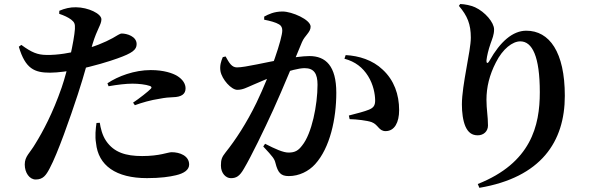

<svg xmlns="http://www.w3.org/2000/svg" viewBox="-20 -845 3040 948"><path d="M156.2 41.3C192.8 41.3 207.4 20.3 225.3 -13.8C264.4 -86.4 327 -265.3 364.1 -378.6C395.8 -473.6 424.9 -586 437.1 -628.2C460.2 -704 480.7 -723.4 480.7 -749.8C480.4 -777.4 415.9 -808.6 355.2 -809.1C326.3 -809.7 299.9 -803.3 272.9 -791.8L272.3 -776.8C296.5 -768.7 316.1 -759.5 331.2 -748.4C348 -734.9 351.1 -727.3 349.9 -701.9C346.2 -645.3 314.3 -499.2 284.4 -412.7C240.4 -285.9 191.6 -195.1 154.6 -135.4C127.1 -88.2 102.2 -73.7 102.2 -32.7C102.2 7.9 125.5 41.3 156.2 41.3ZM705.6 34.5C773 34.5 817.3 27.8 848.8 20.3C889.1 10.9 913.9 -6.5 913.9 -32.6C913.9 -76 867.4 -93.5 827.8 -93.5C808.2 -93.5 769.7 -74.5 682 -74.5C601.3 -74.5 542.9 -92.2 504.1 -148.9C484.4 -177.7 476.5 -213.7 472.7 -238.8L456.4 -237.8C452.4 -210 448.4 -171.3 454.1 -139C464.9 -27.4 552.8 34.5 705.6 34.5ZM227.1 -486.1C266.4 -486.1 324.4 -494.6 364.2 -502.4C438.1 -516.8 524.7 -543.5 560.3 -556.7C633 -582.6 654.6 -599.1 654.6 -627.2C654.6 -665.7 606.2 -679.5 581.2 -679.5C571.8 -679.5 556.9 -668.5 536.6 -657.1C497.7 -635.9 447.2 -613.7 370.8 -595.1C329.9 -585 267.1 -572.3 207.8 -573.8C165.6 -574.5 136.8 -585.5 85.4 -623.3L72.9 -614.4C105.2 -504.7 151 -486.1 227.1 -486.1ZM637 -338.2 645.9 -325.5C681.3 -338.4 724.5 -351 768.5 -357.5C794.5 -362.7 816 -364.5 833.5 -365C877.2 -365.9 896.2 -381.2 896.2 -408.6C896.2 -429.9 883.9 -452.4 853.7 -470.9C832.3 -483.3 790 -499 724.4 -499C643.3 -499 562.3 -468.7 510.5 -433.8L516 -419.2C561.2 -427.1 602.6 -431.9 634.1 -431.9C663.4 -431.9 699.3 -428.1 720.2 -420.6C728.4 -417.6 730.3 -412.6 724.9 -407.1C714.6 -395.5 666.4 -357.5 637 -338.2Z M1119.8 34.7C1146.6 34.7 1163.2 25.1 1184.7 -12.6C1220.9 -73.7 1283.4 -202.5 1329.3 -303.2C1375.9 -405.2 1445.6 -575.5 1470.9 -636.8C1485.1 -670.5 1513.7 -685.3 1513.7 -713.3C1513.7 -748.2 1421.2 -788.2 1375.2 -788.2C1333 -788.2 1305.2 -774.3 1284.4 -763V-747.7C1311.8 -742.4 1342 -734.7 1358.5 -724.3C1369.6 -717.6 1373.7 -707.4 1373.7 -694.2C1373.7 -655.6 1318.2 -487.1 1246.2 -337.4C1197.2 -236.6 1142.6 -153.5 1093.6 -92.3C1075.3 -69.3 1070.8 -56.8 1070.8 -27.3C1070.8 10.8 1095.5 34.7 1119.8 34.7ZM1405.9 24.4C1456.9 24.4 1504.4 0.6 1536.1 -34.5C1609.5 -115.2 1640.5 -259.1 1640.5 -386.8C1640.5 -519.7 1588.1 -568.2 1508 -568.2C1474.5 -568.2 1421.7 -560.4 1388.8 -554.4C1292.1 -537.9 1191.6 -512.2 1150.1 -512.2C1124.4 -512.2 1112.1 -533.6 1093.9 -566.2L1079.9 -562.9C1071.6 -542.7 1064.1 -520.9 1068.5 -493.9C1075.8 -452.7 1122.2 -401.5 1151.6 -401.5C1179 -401.5 1197.5 -412.5 1230.9 -426.8C1296.4 -456.2 1426 -508.5 1484.2 -508.5C1530.8 -508.5 1547.8 -480.6 1547.8 -426.8C1547.8 -326.6 1519.5 -184.8 1471.8 -126.6C1453.3 -102 1436.8 -91.7 1404.6 -91.7C1378.2 -91.7 1339.2 -109.3 1288.9 -135.1L1279.8 -121.7C1328.3 -69.9 1334.9 -60.5 1339.9 -40.9C1352.2 8.5 1366.9 24.4 1405.9 24.4ZM1884.9 -197.6C1928.6 -198.3 1950.7 -241.2 1950.7 -301.2C1950.7 -378.7 1925.7 -449.2 1869.7 -501C1819.9 -548.7 1752 -569.6 1686.7 -573L1680.7 -555C1734.6 -540.8 1771.3 -511.1 1797.3 -469.5C1824 -427 1831.8 -379.7 1832.3 -351C1832.9 -323.8 1823.8 -312.6 1801.4 -303.4C1778.9 -294.2 1745.3 -285.7 1702.5 -274.6L1706.3 -256.7C1741.1 -256.1 1793.5 -249.8 1815.2 -241.9C1848.3 -229.4 1850.1 -196.9 1884.9 -197.6Z M2339 63.5 2346.9 82.4C2651 31 2768.8 -144.7 2768.8 -371.9C2768.8 -588.2 2692.6 -693.4 2578.6 -693.4C2511.4 -693.4 2449.4 -638.7 2397.3 -545.8C2388.2 -529.2 2381 -530.2 2382.1 -548.5C2384.5 -569.2 2391.2 -598.5 2402.4 -630.5C2410.6 -653.8 2419.5 -673.1 2419.5 -699.8C2419.5 -733.9 2375.4 -786.1 2325.4 -809.2C2304.6 -818.5 2275 -824.5 2252.3 -825.2L2245.8 -816C2287.8 -766.8 2304.7 -725.7 2304.7 -659C2304.7 -593.2 2260.6 -426 2260.6 -329.1C2260.6 -290.1 2265.6 -249.4 2278.2 -220.4C2291.3 -191.3 2309.8 -176.9 2339 -176.9C2367.5 -176.9 2389.4 -196.4 2389.4 -225.5C2389.4 -270.8 2381.9 -305.1 2381.9 -352.3C2381.9 -414.6 2396.6 -474.8 2428.2 -536.3C2462.4 -604.5 2511 -640.8 2548.9 -640.8C2608.3 -640.8 2645.3 -566.2 2645.3 -389.5C2645.3 -224.2 2602.2 -40.7 2339 63.5Z"/></svg>

Font: Source Han Serif CN VF
Style: Regular
Weight: 250
Designer: Ryoko NISHIZUKA 西塚涼子 (kana & ideographs); Frank Grießhammer (Latin, Greek & Cyrillic); Wenlong ZHANG 张文龙 (bopomofo); San
Foundry: Adobe
Version: Version 2.002;hotconv 1.1.0;makeotfexe 2.6.0